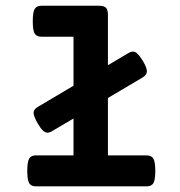

<svg xmlns="http://www.w3.org/2000/svg" viewBox="-20 -661 640 681"><path d="M530.8 -54.7Q530.8 -22.5 523.9 -11.2Q517.1 0 500 0H107.4Q90.3 0 83.5 -11.2Q76.7 -22.5 76.7 -54.7Q76.7 -86.9 83.5 -98.4Q90.3 -109.9 107.4 -109.9H240.7V-240.7L165.5 -196.3Q156.2 -190.4 148.9 -190.4Q140.6 -190.4 132.3 -198Q124 -205.6 113.8 -223.1Q99.1 -249 99.1 -260.7Q99.1 -272.9 114.7 -282.2L240.7 -356.9V-530.8H127Q109.9 -530.8 103 -542Q96.2 -553.2 96.2 -585.4Q96.2 -617.7 103 -629.2Q109.9 -640.6 127 -640.6H332Q348.6 -640.6 355.7 -633.5Q362.8 -626.5 362.8 -609.9V-429.7L434.6 -472.2Q444.3 -478 451.7 -478Q459.5 -478 467.5 -470.5Q475.6 -462.9 486.8 -444.8Q501 -420.9 501 -407.7Q501 -395.5 485.8 -386.2L362.8 -313.5V-109.9H500Q517.1 -109.9 523.9 -98.4Q530.8 -86.9 530.8 -54.7Z"/></svg>

Font: Courier Prime Sans
Style: Bold
Weight: 700
Designer: Alan Dague-Greene
Foundry: Quote-Unquote Apps
Version: Version 3.020